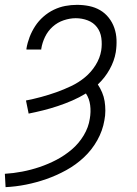

<svg xmlns="http://www.w3.org/2000/svg" viewBox="-44 -548 564 791"><path d="M-21 223 -24 168Q11 166 47.5 159Q84 152 119.5 140Q155 128 188.5 110.5Q222 93 251.5 68Q281 43 301 9.5Q321 -24 326 -59Q331 -87 327.5 -114.5Q324 -142 310 -163Q282 -146 253 -133.5Q224 -121 194 -111Q164 -101 134 -93.5Q104 -86 74 -80L63 -134Q94 -140 125.5 -148.5Q157 -157 188 -168Q219 -179 249.5 -193.5Q280 -208 306 -229.5Q332 -251 350 -280Q368 -309 373 -340Q377 -366 373.5 -391.5Q370 -417 355.5 -436Q341 -455 317.5 -464Q294 -473 268 -473Q244 -473 218.5 -464.5Q193 -456 173 -438Q153 -420 141.5 -396Q130 -372 126 -347V-344H65V-348Q69 -372 78 -395.5Q87 -419 101 -440.5Q115 -462 135 -479.5Q155 -497 178 -508Q201 -519 225 -523.5Q249 -528 273 -528Q299 -528 323.5 -523Q348 -518 368.5 -506Q389 -494 404 -475Q419 -456 427 -433Q435 -410 436 -384.5Q437 -359 433 -333Q427 -297 407.5 -262Q388 -227 359 -200Q369 -185 376.5 -167.5Q384 -150 387 -131Q390 -112 390 -92Q390 -72 386 -52Q379 -10 357 29.5Q335 69 302 100Q269 131 229 153Q189 175 147.5 189.5Q106 204 63.5 212.5Q21 221 -21 223Z"/></svg>

Font: Iosevka Term Curly Light
Style: Italic
Weight: 300
Italic angle: -9°
Designer: Belleve Invis
Foundry: Belleve Invis
Version: Version 32.3.0